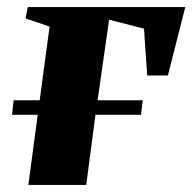

<svg xmlns="http://www.w3.org/2000/svg" viewBox="-20 -522 548 542"><path d="M58.5 -502H503L454 -309H395.5L386.5 -441L288 -466.5L255.5 -239H383L378 -198H249.5L223.5 0H60L86.5 -198H14L18.5 -239H92L120 -447L52 -470Z"/></svg>

Font: Merriweather 144pt Black
Style: Italic
Weight: 900
Italic angle: -7.8°
Version: Version 2.101